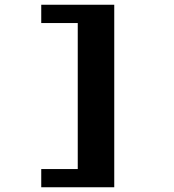

<svg xmlns="http://www.w3.org/2000/svg" viewBox="-20 -789 732 809"><path d="M153.8 0V-76.7H307.6V-691.9H153.8V-769H461.4V0Z"/></svg>

Font: Good Old DOS
Style: Regular
Weight: 400
Designer: Vasily Draigo
Foundry: Vasily Draigo
Version: 1.0